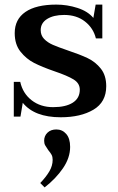

<svg xmlns="http://www.w3.org/2000/svg" viewBox="-20 -500 514 835"><path d="M79 -53 69 7H40V-144H68Q79 -94 117.5 -64Q156 -34 211 -34Q266 -34 296.5 -53.5Q327 -73 327 -110Q327 -138 300 -154.5Q273 -171 217 -190Q162 -209 128 -226.5Q94 -244 69 -275.5Q44 -307 44 -356Q44 -416 90.5 -448Q137 -480 225 -480Q272 -480 317 -465.5Q362 -451 386 -422L396 -480H425V-333H397Q386 -378 349.5 -406.5Q313 -435 259 -435Q213 -435 185 -417.5Q157 -400 157 -369Q157 -346 172 -330.5Q187 -315 210 -305Q233 -295 274 -281Q328 -263 361.5 -247Q395 -231 418.5 -201.5Q442 -172 442 -125Q442 -56 386.5 -23Q331 10 244 10Q130 10 79 -53ZM155 296Q180 270 194.5 245.5Q209 221 209 195Q209 182 204.5 173.5Q200 165 190 153Q181 140 176.5 132Q172 124 172 112Q172 91 186.5 77Q201 63 225 63Q251 63 268 82.5Q285 102 285 139Q285 186 254 231.5Q223 277 174 315Z"/></svg>

Font: Taviraj Medium
Style: Regular
Weight: 500
Designer: Katatrad Team
Foundry: CadsonDemak
Version: Version 1.001